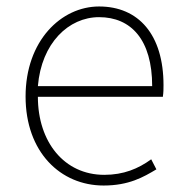

<svg xmlns="http://www.w3.org/2000/svg" viewBox="-20 -560 567 593"><path d="M300 13C378 13 423 -13 463 -37L447 -68C407 -39 362 -20 302 -20C178 -20 97 -122 97 -261H483C485 -275 485 -286 485 -297C485 -453 408 -540 286 -540C169 -540 59 -434 59 -262C59 -90 167 13 300 13ZM97 -294C108 -427 192 -507 286 -507C385 -507 450 -437 450 -294Z"/></svg>

Font: Source Han Sans JP ExtraLight
Style: Regular
Weight: 250
Designer: Ryoko NISHIZUKA 西塚涼子 (kana, bopomofo & ideographs); Paul D. Hunt (Latin, Greek & Cyrillic); Sandoll Communications 산돌커뮤니
Foundry: Adobe
Version: Version 2.001;hotconv 1.0.107;makeotfexe 2.5.65593